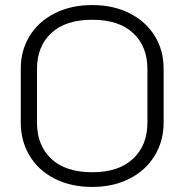

<svg xmlns="http://www.w3.org/2000/svg" viewBox="-20 -729 728 758"><path d="M62 -245V-458Q62 -530 97 -587Q132 -644 196 -676.5Q260 -709 344 -709Q428 -709 492 -676.5Q556 -644 591 -587Q626 -530 626 -458V-245Q626 -172 590.5 -114Q555 -56 491 -23.5Q427 9 344 9Q260 9 196 -23.5Q132 -56 97 -114Q62 -172 62 -245ZM562 -245V-456Q562 -546 505.5 -598.5Q449 -651 344 -651Q239 -651 182.5 -598.5Q126 -546 126 -456V-245Q126 -155 182.5 -102Q239 -49 344 -49Q448 -49 505 -102Q562 -155 562 -245Z"/></svg>

Font: K2D ExtraLight
Style: Regular
Weight: 275
Designer: Katatrad Aksorn Co.,Ltd.
Foundry: Cadson Demak Co.,Ltd.
Version: Version 1.000; ttfautohint (v1.6)